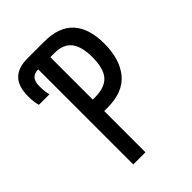

<svg xmlns="http://www.w3.org/2000/svg" viewBox="-207 -814 915 915"><g transform="rotate(-45 250.0 -357.0)"><path d="M145 -641Q92 -641 92 -581Q92 -540 99 -519H28Q20 -543 20 -586Q20 -714 145 -714H259Q358 -714 406.5 -660.5Q455 -607 455 -505Q455 -400 405 -339Q355 -278 249 -278H227V0H145ZM241 -355Q308 -355 338.5 -388.5Q369 -422 369 -500Q369 -571 341.5 -606Q314 -641 256 -641H227V-355Z"/></g></svg>

Font: Noto Sans Mono UI Cond
Style: Regular
Weight: 400
Width: 3
Monospace: yes
Designer: Monotype Design team
Foundry: Monotype Imaging Inc.
Version: Version 1.000